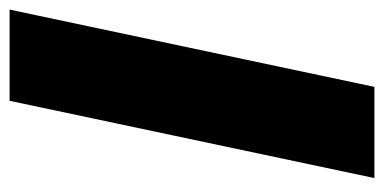

<svg xmlns="http://www.w3.org/2000/svg" viewBox="-220 -580 800 400"><g transform="rotate(-90 180.0 -380.0)"><path d="M170 -760H360L199 0H9Z"/></g></svg>

Font: Noto Sans Display Black
Style: Italic
Weight: 900
Italic angle: -12°
Designer: Monotype Design team
Foundry: Monotype Imaging Inc.
Version: Version 1.000